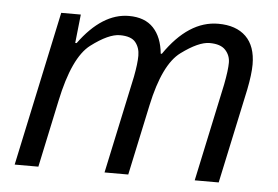

<svg xmlns="http://www.w3.org/2000/svg" viewBox="-44 -604 960 662"><g transform="rotate(5 436.0 -272.5)"><path d="M686 -544.9Q748 -544.9 782 -511.7Q815.9 -478.5 815.9 -415Q815.9 -381.8 805.2 -328.1L734.9 0H651.9L724.1 -337.9Q733.9 -388.7 733.9 -414.1Q733.9 -439.5 717 -457.8Q700.2 -476.1 662.1 -476.1Q624 -476.1 564.5 -432.1Q504.9 -388.2 474.1 -244.1L421.9 0H339.8L412.1 -337.9Q420.9 -383.8 420.9 -411.1Q420.9 -438.5 405.8 -457.3Q390.6 -476.1 351.6 -476.1Q312.5 -476.1 252.4 -430.7Q192.4 -385.3 160.2 -231.9L110.8 0H28.8L143.1 -535.2H210.9L200.2 -436H205.1Q284.7 -544.9 377 -544.9Q432.1 -544.9 461.9 -513.2Q491.7 -481.4 497.1 -424.8H501Q583.5 -544.9 686 -544.9Z"/></g></svg>

Font: OpenSans-Italic
Style: Italic
Weight: 400
Italic angle: -12°
Foundry: Ascender Corporation
Version: Version 1.10